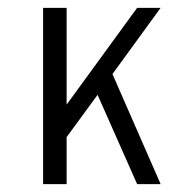

<svg xmlns="http://www.w3.org/2000/svg" viewBox="-20 -470 500 490"><path d="M90 -450H150V-203L330 -450H390L267 -281L390 0H330L229 -228L150 -120V0H90Z"/></svg>

Font: SOV_Station
Style: Book
Weight: 400
Version: Version 1.00